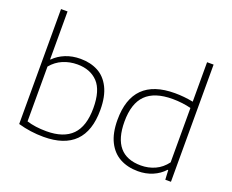

<svg xmlns="http://www.w3.org/2000/svg" viewBox="-128 -1022 1500 1244"><g transform="rotate(20 622.0 -399.5)"><path d="M96 -15.5V-808H141V-477.5H144Q177 -511 223.5 -529.8Q270 -548.5 326 -548.5Q394.5 -548.5 446.8 -521Q499 -493.5 529 -433.5Q559 -373.5 559 -280.5Q559 -135.5 486.8 -63.2Q414.5 9 272 9Q181.5 9 96 -15.5ZM512.5 -276Q512.5 -398 460.8 -452.8Q409 -507.5 319.5 -507.5Q266.5 -507.5 220.5 -488Q174.5 -468.5 141 -428V-50Q200 -31.5 277 -31.5Q395 -31.5 453.8 -91.2Q512.5 -151 512.5 -276Z M685 -259Q685 -548.5 976.5 -548.5Q1039.5 -548.5 1103 -536V-808H1148V0H1109L1105.5 -65.5H1101Q1069 -30 1022.8 -10.5Q976.5 9 922.5 9Q851.5 9 798.2 -19.8Q745 -48.5 715 -108.2Q685 -168 685 -259ZM1103 -117.5V-492.5Q1076.5 -499.5 1043 -503.8Q1009.5 -508 975.5 -508Q851.5 -508 791.5 -448.5Q731.5 -389 731.5 -264Q731.5 -32.5 928 -32.5Q979.5 -32.5 1024.8 -53Q1070 -73.5 1103 -117.5Z"/></g></svg>

Font: Encode Sans Expanded ExtraLight
Style: Regular
Weight: 275
Width: 7
Designer: Multiple Designers
Foundry: Impallari Type
Version: Version 2.000